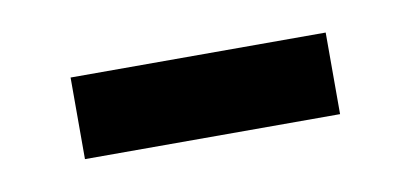

<svg xmlns="http://www.w3.org/2000/svg" viewBox="-27 -356 388 181"><g transform="rotate(-10 166.5 -266.0)"><path d="M288.6 -304.7V-226.6H44.4V-304.7Z"/></g></svg>

Font: Arimo
Style: Regular
Weight: 400
Designer: Steve Matteson
Foundry: Monotype Imaging Inc.
Version: Version 1.33